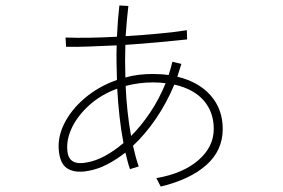

<svg xmlns="http://www.w3.org/2000/svg" viewBox="-20 -612 1040 706"><path d="M799 -138Q799 -59 739 -5.5Q679 48 571 74L555 43Q653 26 709.5 -23Q766 -72 766 -138Q766 -200 729 -242.5Q692 -285 621 -301Q593 -234 554 -176.5Q515 -119 469 -76Q478 -35 490 0L458 10Q453 -4 449 -19.5Q445 -35 441 -51Q408 -25 374 -7.5Q340 10 306 16Q261 25 232 10Q203 -5 197 -52Q190 -104 215.5 -156Q241 -208 291.5 -251Q342 -294 410 -318Q409 -351 408.5 -383Q408 -415 409 -445H404Q355 -443 308.5 -441Q262 -439 223 -440L221 -474Q303 -471 410 -477Q413 -542 419 -592L452 -590Q449 -565 446.5 -537Q444 -509 442 -479Q505 -483 564.5 -488.5Q624 -494 667 -501L668 -467Q620 -462 561 -456.5Q502 -451 441 -447Q440 -419 440 -388.5Q440 -358 441 -327Q465 -334 490.5 -337Q516 -340 542 -340Q557 -340 572 -339Q587 -338 600 -336Q604 -348 607.5 -360.5Q611 -373 614 -385L647 -377Q643 -365 639.5 -353.5Q636 -342 632 -330Q711 -311 755 -260.5Q799 -210 799 -138ZM434 -86Q425 -133 419.5 -183.5Q414 -234 411 -286Q351 -264 308 -225Q265 -186 244 -141.5Q223 -97 228 -55Q234 -1 301 -15Q363 -26 434 -86ZM589 -306Q567 -309 542 -309Q515 -309 490 -305.5Q465 -302 442 -296Q444 -249 449 -202.5Q454 -156 462 -112Q499 -149 532 -198Q565 -247 589 -306Z"/></svg>

Font: Zen Kaku Gothic Antique Light
Style: Regular
Weight: 300
Designer: Yoshimichi Ohira
Foundry: Positype
Version: Version 1.001